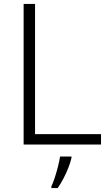

<svg xmlns="http://www.w3.org/2000/svg" viewBox="-20 -734 555 975"><path d="M100 0V-714H158V-53H493V0ZM343 68Q338 90 327.5 117Q317 144 303 171Q289 198 273 221H241V212Q249 196 258 168.5Q267 141 274.5 111.5Q282 82 285 61H343Z"/></svg>

Font: Noto Sans Thai Light
Style: Regular
Weight: 300
Designer: Monotype Design Team
Foundry: Monotype Imaging Inc.
Version: Version 2.001